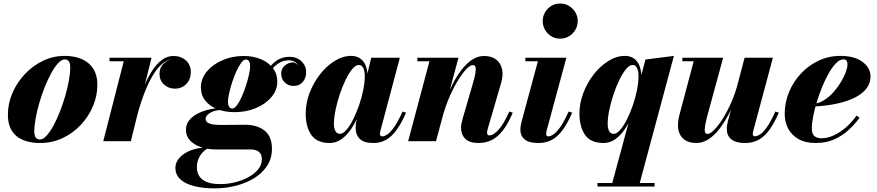

<svg xmlns="http://www.w3.org/2000/svg" viewBox="-20 -778 4834 1058"><path d="M201 10Q117 10 70.2 -28.8Q23.5 -67.5 23.5 -146Q23.5 -207.5 48.5 -265.5Q73.5 -323.5 116.8 -369.5Q160 -415.5 216.5 -442.8Q273 -470 335.5 -470Q419.5 -470 468 -429.2Q516.5 -388.5 516.5 -310Q516.5 -250 492.5 -193Q468.5 -136 425.5 -90Q382.5 -44 325 -17Q267.5 10 201 10ZM200 -9.5Q217 -9.5 236 -29.8Q255 -50 273.8 -84.2Q292.5 -118.5 309.2 -160.8Q326 -203 339 -247.8Q352 -292.5 359.5 -334Q367 -375.5 367 -407Q367 -427.5 360 -439Q353 -450.5 336.5 -450.5Q319.5 -450.5 300.5 -430.2Q281.5 -410 262.8 -375.8Q244 -341.5 227 -299.2Q210 -257 197 -212.2Q184 -167.5 176.5 -126.2Q169 -85 169 -53Q169 -33 176.2 -21.2Q183.5 -9.5 200 -9.5Z M549 0 662 -440.5H583.5V-460H815L701 0ZM723.5 -138Q733 -178.5 746.5 -224Q760 -269.5 778.8 -313Q797.5 -356.5 821 -392Q844.5 -427.5 873.2 -448.5Q902 -469.5 935.5 -469.5Q977 -469.5 1004.2 -445.2Q1031.5 -421 1031.5 -380Q1031.5 -341.5 1006.8 -315.5Q982 -289.5 944 -289.5Q908.5 -289.5 883.8 -312.2Q859 -335 859 -370.5Q859 -407 883.8 -429.5Q908.5 -452 945.5 -452Q982 -452 1006.2 -433.8Q1030.5 -415.5 1030.5 -380L1011 -380.5Q1011 -413.5 990 -432Q969 -450.5 934.5 -450.5Q904.5 -450.5 878.2 -429.8Q852 -409 829.8 -374.8Q807.5 -340.5 789.5 -299Q771.5 -257.5 757.8 -215.5Q744 -173.5 735 -138Z M1163.5 260Q1098.5 260 1049.5 247.5Q1000.5 235 973.5 209.8Q946.5 184.5 946.5 146.5Q946.5 124.5 959.5 104.2Q972.5 84 996 68.5Q1019.5 53 1051 44Q1082.5 35 1119.5 35H1135Q1117.5 42 1101.2 57.2Q1085 72.5 1075 94.5Q1065 116.5 1065 143.5Q1065 189 1097.5 212.8Q1130 236.5 1194 236.5Q1235.5 236.5 1276 226.2Q1316.5 216 1349.8 197.8Q1383 179.5 1403 154.5Q1423 129.5 1423 100Q1423 72 1407 58.8Q1391 45.5 1361 45.5Q1351.5 45.5 1331.5 45.5Q1311.5 45.5 1286.8 45.5Q1262 45.5 1237.5 45.5Q1213 45.5 1194.8 45.5Q1176.5 45.5 1170 45.5Q1125 45.5 1087.2 32.8Q1049.5 20 1027 -4.2Q1004.5 -28.5 1004.5 -62.5Q1004.5 -93 1022.8 -115.5Q1041 -138 1071.5 -153.2Q1102 -168.5 1139.2 -176.2Q1176.5 -184 1214 -184L1213 -172.5Q1164.5 -172.5 1138.8 -156.8Q1113 -141 1113 -124Q1113 -110 1124.5 -102.2Q1136 -94.5 1155.8 -92Q1175.5 -89.5 1200.5 -89.5Q1218 -89.5 1243.2 -89.8Q1268.5 -90 1293 -90.2Q1317.5 -90.5 1331.5 -90.5Q1396 -90.5 1437.2 -58.8Q1478.5 -27 1478.5 42Q1478.5 96.5 1450.8 137.5Q1423 178.5 1377.2 205.8Q1331.5 233 1275.8 246.5Q1220 260 1163.5 260ZM1272.5 -160Q1219 -160 1177.2 -176.5Q1135.5 -193 1111.2 -223.5Q1087 -254 1087 -296.5Q1087 -344.5 1119.5 -383.8Q1152 -423 1205.5 -446.2Q1259 -469.5 1322.5 -469.5Q1375.5 -469.5 1417.5 -452Q1459.5 -434.5 1483.8 -402.8Q1508 -371 1508 -328.5Q1508 -281 1475.5 -242.8Q1443 -204.5 1389.5 -182.2Q1336 -160 1272.5 -160ZM1260.5 -180Q1272 -180 1285.8 -198.2Q1299.5 -216.5 1312.2 -245.2Q1325 -274 1335.5 -306.5Q1346 -339 1352.2 -367.8Q1358.5 -396.5 1358.5 -414Q1358.5 -429 1352.8 -439.5Q1347 -450 1334 -450Q1322.5 -450 1309 -431.8Q1295.5 -413.5 1282.5 -384.8Q1269.5 -356 1259 -323.8Q1248.5 -291.5 1242.2 -262.5Q1236 -233.5 1236 -216.5Q1236 -201.5 1242 -190.8Q1248 -180 1260.5 -180ZM1575.5 -465Q1615 -465 1641 -440.5Q1667 -416 1667 -380Q1667 -348.5 1648.5 -326.5Q1630 -304.5 1597 -304.5Q1569 -304.5 1549.2 -323.5Q1529.5 -342.5 1529.5 -373Q1529.5 -399.5 1548.5 -416Q1567.5 -432.5 1592.5 -434.5Q1603.5 -433.5 1613 -427.2Q1622.5 -421 1626.5 -410Q1621.5 -426 1606 -435.8Q1590.5 -445.5 1571 -445.5Q1546 -445.5 1524 -434.5Q1502 -423.5 1483 -401.5Q1464 -379.5 1448 -347L1434 -354.5Q1460.5 -410 1495.2 -437.5Q1530 -465 1575.5 -465Z M1797 10Q1726.5 10 1695.5 -34.5Q1664.5 -79 1664.5 -152.5Q1664.5 -210 1686 -266.2Q1707.5 -322.5 1743.5 -368.5Q1779.5 -414.5 1824.2 -442.2Q1869 -470 1915.5 -470Q1944 -470 1964.2 -456.2Q1984.5 -442.5 1995 -416.5Q2005.5 -390.5 2005.5 -353.5Q2005.5 -332.5 2000 -297.8Q1994.5 -263 1983 -222Q1971.5 -181 1954.2 -140.2Q1937 -99.5 1913.8 -65.5Q1890.5 -31.5 1861.2 -10.8Q1832 10 1797 10ZM1853 -40.5Q1870 -40.5 1888.8 -62Q1907.5 -83.5 1925.5 -119Q1943.5 -154.5 1958.2 -196.8Q1973 -239 1981.5 -281.2Q1990 -323.5 1990 -358.5Q1990 -377.5 1986.2 -391.2Q1982.5 -405 1975.5 -412.5Q1968.5 -420 1957 -420Q1940 -420 1921.2 -397.5Q1902.5 -375 1884.5 -338Q1866.5 -301 1852 -257.5Q1837.5 -214 1828.8 -171.5Q1820 -129 1820 -95.5Q1820 -70.5 1828.5 -55.5Q1837 -40.5 1853 -40.5ZM2038 10Q1986.5 10 1963.2 -12Q1940 -34 1940 -73.5Q1940 -83.5 1940.5 -91Q1941 -98.5 1942 -103.5L1958 -179L1983.5 -259.5L1997.5 -343L2025.5 -460H2183.5L2075.5 -54.5Q2073.5 -47 2073.5 -39.5Q2073.5 -34.5 2076.8 -30.5Q2080 -26.5 2086.5 -26.5Q2098.5 -26.5 2115.2 -37.8Q2132 -49 2152.8 -78.8Q2173.5 -108.5 2198.5 -163.5L2217.5 -157Q2192.5 -99.5 2165.8 -62.5Q2139 -25.5 2108 -7.8Q2077 10 2038 10Z M2616.5 10Q2567.5 10 2544 -13.2Q2520.5 -36.5 2520.5 -74Q2520.5 -85 2523.2 -99.2Q2526 -113.5 2529.5 -124.5L2585 -315.5Q2596.5 -354 2600 -377Q2603.5 -400 2599.8 -409.8Q2596 -419.5 2585 -419.5Q2571.5 -419.5 2550.2 -397.8Q2529 -376 2504.8 -337Q2480.5 -298 2457.8 -246Q2435 -194 2418 -133H2405.5Q2417 -177.5 2434.5 -224.8Q2452 -272 2474.5 -315.5Q2497 -359 2524 -394Q2551 -429 2581.8 -449.2Q2612.5 -469.5 2647 -469.5Q2688.5 -469.5 2713.8 -450.2Q2739 -431 2746.5 -397Q2754 -363 2741 -319.5L2667.5 -67.5Q2666.5 -63.5 2665.2 -57.8Q2664 -52 2664 -48Q2664 -39.5 2667 -35.8Q2670 -32 2676.5 -32Q2700 -32 2728.2 -64Q2756.5 -96 2786.5 -163.5L2805.5 -157Q2779.5 -95.5 2750.8 -58.8Q2722 -22 2689 -6Q2656 10 2616.5 10ZM2229 0 2346.5 -440.5H2280V-460H2506.5L2382.5 0Z M2947 10Q2894.5 10 2871 -9.8Q2847.5 -29.5 2847.5 -62Q2847.5 -77.5 2850.5 -91Q2853.5 -104.5 2855.5 -112.5L2944 -440.5H2875V-460H3101L2992 -57.5Q2991 -53.5 2990.2 -49Q2989.5 -44.5 2989.5 -40Q2989.5 -34 2992.2 -30.2Q2995 -26.5 3001.5 -26.5Q3014 -26.5 3030.5 -37.8Q3047 -49 3068 -78.8Q3089 -108.5 3113.5 -163.5L3133 -157Q3108 -99.5 3081 -62.5Q3054 -25.5 3021.8 -7.8Q2989.5 10 2947 10ZM3066.5 -565Q3039 -565 3017.2 -578.5Q2995.5 -592 2983 -614.2Q2970.5 -636.5 2970.5 -662Q2970.5 -687.5 2983 -709.5Q2995.5 -731.5 3017.2 -745Q3039 -758.5 3066.5 -758.5Q3094 -758.5 3116 -745Q3138 -731.5 3150.8 -709.5Q3163.5 -687.5 3163.5 -662Q3163.5 -636.5 3150.8 -614.2Q3138 -592 3116 -578.5Q3094 -565 3066.5 -565Z M3348.5 250 3465 -180Q3472 -201.5 3482.2 -220Q3492.5 -238.5 3498 -259L3499.5 -312L3537 -450L3693.5 -470L3500 250ZM3272.5 250V230.5H3587V250ZM3305.5 10Q3235 10 3204 -34.5Q3173 -79 3173 -152.5Q3173 -210 3194.5 -266.2Q3216 -322.5 3252 -368.5Q3288 -414.5 3332.8 -442.2Q3377.5 -470 3424 -470Q3452.5 -470 3472.5 -456.2Q3492.5 -442.5 3503.2 -416.8Q3514 -391 3514 -353.5Q3514 -332 3508.5 -297.2Q3503 -262.5 3491.5 -221.5Q3480 -180.5 3462.8 -139.8Q3445.5 -99 3422.2 -65Q3399 -31 3369.8 -10.5Q3340.5 10 3305.5 10ZM3361.5 -40.5Q3378.5 -40.5 3397.2 -62Q3416 -83.5 3434 -118.8Q3452 -154 3466.8 -196.5Q3481.5 -239 3490 -281.2Q3498.5 -323.5 3498.5 -358.5Q3498.5 -377.5 3494.8 -391.2Q3491 -405 3484 -412.5Q3477 -420 3465.5 -420Q3448.5 -420 3429.8 -397.2Q3411 -374.5 3393 -337.8Q3375 -301 3360.5 -257.2Q3346 -213.5 3337.2 -171Q3328.5 -128.5 3328.5 -95Q3328.5 -70.5 3336.8 -55.5Q3345 -40.5 3361.5 -40.5Z M3817.5 10Q3775 10 3750 -9.2Q3725 -28.5 3718.2 -62.8Q3711.5 -97 3723 -141L3802.5 -440.5H3740V-460H3965L3879 -145Q3868.5 -106 3865 -83.2Q3861.5 -60.5 3865 -50.2Q3868.5 -40 3879.5 -40Q3893 -40 3915 -61.8Q3937 -83.5 3961.8 -122.5Q3986.5 -161.5 4009.8 -213.8Q4033 -266 4048 -327H4063.5Q4052 -282.5 4034.2 -235.2Q4016.5 -188 3993.2 -144.2Q3970 -100.5 3942.5 -65.5Q3915 -30.5 3883.5 -10.2Q3852 10 3817.5 10ZM4086.5 10Q4034 10 4009.5 -10.5Q3985 -31 3985 -66.5Q3985 -75.5 3986.2 -85.5Q3987.5 -95.5 3989.5 -103.5L4083 -460H4239L4131 -57.5Q4130 -53 4129 -48.5Q4128 -44 4128 -40.5Q4128 -27 4140 -27Q4152.5 -27 4169.2 -38Q4186 -49 4207 -78.8Q4228 -108.5 4252.5 -163.5L4271.5 -157Q4246.5 -99.5 4219.8 -62.5Q4193 -25.5 4160.5 -7.8Q4128 10 4086.5 10Z M4474.5 10Q4417.5 10 4379.8 -11.8Q4342 -33.5 4323 -69.8Q4304 -106 4304 -150Q4304 -213.5 4328 -271Q4352 -328.5 4394.2 -373.5Q4436.5 -418.5 4492 -444.2Q4547.5 -470 4610.5 -470Q4689 -470 4733 -437Q4777 -404 4777 -356.5Q4777 -322 4756.5 -293.2Q4736 -264.5 4696 -243Q4656 -221.5 4596.5 -208Q4537 -194.5 4458 -190.5V-205.5Q4490 -207 4519 -224.8Q4548 -242.5 4571.8 -269Q4595.5 -295.5 4613.2 -324.8Q4631 -354 4640.5 -380.5Q4650 -407 4650 -424Q4650 -435.5 4645.2 -443.2Q4640.5 -451 4628 -451Q4608.5 -451 4588.2 -431Q4568 -411 4548.5 -377.5Q4529 -344 4512 -303Q4495 -262 4481.8 -219Q4468.5 -176 4461 -137Q4453.5 -98 4453.5 -70Q4453.5 -39.5 4468.2 -27.8Q4483 -16 4507 -16Q4538 -16 4572.5 -31.2Q4607 -46.5 4640 -74.8Q4673 -103 4700 -141L4717 -129.5Q4692 -95.5 4658 -63.5Q4624 -31.5 4579 -10.8Q4534 10 4474.5 10Z"/></svg>

Font: Bodoni Moda ExtraBold
Style: Italic
Weight: 800
Italic angle: -13°
Version: Version 2.005